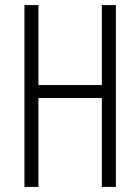

<svg xmlns="http://www.w3.org/2000/svg" viewBox="-20 -800 550 754"><path d="M435 -66H380V-415H131V-66H76V-780H131V-466H380V-780H435Z"/></svg>

Font: Noto Sans Malayalam UI ExtraCondensed Light
Style: Regular
Weight: 300
Width: 2
Designer: Jelle Bosma - Monotype Design Team
Foundry: Monotype Imaging Inc.
Version: Version 2.104; ttfautohint (v1.8.4.7-5d5b)